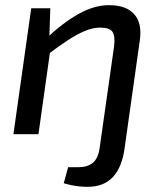

<svg xmlns="http://www.w3.org/2000/svg" viewBox="-20 -520 622 744"><path d="M402 -500Q469 -500 500 -465Q531 -430 522 -365L463 53Q453 128 417.5 166Q382 204 319 204Q306 204 289.5 202.5Q273 201 256.5 197.5Q240 194 227 190L244 128H283Q318 128 339 111.5Q360 95 366 54L422 -340Q427 -380 416 -396.5Q405 -413 368 -413Q339 -413 307.5 -399.5Q276 -386 241 -363Q206 -340 167 -310L158 -370Q225 -433 285.5 -466.5Q346 -500 402 -500ZM175 -488 171 -370 177 -341 129 0H32L101 -488Z"/></svg>

Font: Exo 2 Medium
Style: Italic
Weight: 500
Italic angle: -8°
Designer: Natanael Gama
Foundry: Natanael Gama
Version: Version 2.010